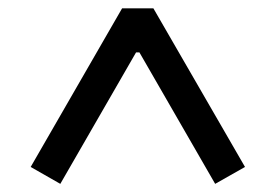

<svg xmlns="http://www.w3.org/2000/svg" viewBox="-20 -785 660 460"><path d="M53.5 -385 124.5 -344.5 306 -659.5H314L495.5 -344.5L567 -385L347.5 -765H272.5Z"/></svg>

Font: Monaspace Argon
Style: Regular
Weight: 400
Designer: Riley Cran & the Lettermatic Team
Foundry: Lettermatic
Version: Version 1.200 (Monaspace Argon)